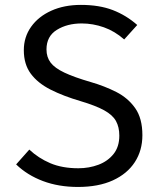

<svg xmlns="http://www.w3.org/2000/svg" viewBox="-20 -737 655 769"><path d="M550.3 -195.4Q550.3 -134.4 520 -87.7Q489.7 -41 432.1 -14.6Q374.4 11.8 292.3 11.8Q214.9 11.8 152.1 -11.8Q89.2 -35.4 44.6 -78.5L97.4 -137.9Q133.8 -103.6 181.5 -83.3Q229.2 -63.1 293.8 -63.1Q336.9 -63.1 374.4 -77.2Q411.8 -91.3 434.9 -120.3Q457.9 -149.2 457.9 -193.8Q457.9 -227.7 444.6 -252.1Q431.3 -276.4 397.4 -295.1Q363.6 -313.8 303.1 -331.8Q233.3 -352.3 182.3 -378.2Q131.3 -404.1 103.3 -441.8Q75.4 -479.5 75.4 -535.9Q75.4 -588.7 104.6 -629.7Q133.8 -670.8 185.4 -694.1Q236.9 -717.4 304.1 -717.4Q377.4 -717.4 431.5 -696.7Q485.6 -675.9 529.7 -636.9L477.4 -579Q439.5 -612.3 395.9 -627.7Q352.3 -643.1 307.2 -643.1Q249.2 -643.1 207.7 -617.4Q166.2 -591.8 166.2 -539Q166.2 -508.2 182.6 -486.4Q199 -464.6 237.9 -446.2Q276.9 -427.7 344.1 -408.2Q399 -392.3 445.9 -368.5Q492.8 -344.6 521.5 -303.8Q550.3 -263.1 550.3 -195.4Z"/></svg>

Font: FiraCode Nerd Font
Style: Regular
Weight: 400
Designer: Carrois Corporate, Edenspiekermann AG, Nikita Prokopov
Foundry: Carrois Corporate, Edenspiekermann AG, Nikita Prokopov
Version: Version 6.002;Nerd Fonts 3.4.0